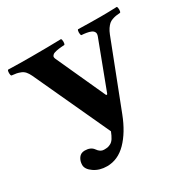

<svg xmlns="http://www.w3.org/2000/svg" viewBox="-152 -796 970 974"><g transform="rotate(-30 333.5 -309.0)"><path d="M99.1 -40Q99.1 -63 111.3 -80.1Q123.5 -97.2 146 -97.2Q181.2 -97.2 196.8 -75.2Q212.9 -51.8 233.9 -51.8Q248 -51.8 255.9 -53.2Q263.7 -54.7 274.2 -60.3Q284.7 -65.9 293.5 -79.3Q302.2 -92.8 311 -115.2L106 -559.1Q98.1 -575.7 88.9 -586.2Q79.6 -596.7 66.7 -601.8Q53.7 -606.9 43.7 -608.9Q33.7 -610.8 15.1 -612.8Q10.7 -617.2 10.7 -629.9Q10.7 -642.6 15.1 -647Q89.4 -645 148.9 -645Q251 -645 325.2 -647Q329.6 -642.6 329.6 -629.9Q329.6 -617.2 325.2 -612.8Q314.9 -612.3 307.6 -611.6Q300.3 -610.8 291.5 -609.9Q282.7 -608.9 276.9 -607.4Q271 -606 264.9 -604Q258.8 -602.1 255.4 -599.1Q252 -596.2 249.8 -592.8Q247.6 -589.4 248 -584.7Q248.5 -580.1 251 -574.2L380.9 -289.1Q381.8 -287.1 383.5 -286.4Q385.3 -285.6 387 -286.6Q388.7 -287.6 390.1 -291L494.1 -565.9Q496.6 -572.8 496.8 -578.6Q497.1 -584.5 494.6 -588.9Q492.2 -593.3 488.5 -596.7Q484.9 -600.1 479 -602.5Q473.1 -605 467.3 -606.7Q461.4 -608.4 453.6 -609.6Q445.8 -610.8 439.5 -611.6Q433.1 -612.3 424.8 -612.8Q420.4 -617.2 420.4 -629.9Q420.4 -642.6 424.8 -647Q499 -645 558.1 -645Q600.1 -645 651.9 -647Q656.2 -642.6 656.2 -629.9Q656.2 -617.2 651.9 -612.8Q636.7 -611.8 626.5 -610.1Q616.2 -608.4 604.2 -604.2Q592.3 -600.1 584 -592.8Q575.7 -585.4 567.1 -573Q558.6 -560.5 551.8 -543L403.8 -161.1Q370.1 -73.7 320.1 -22.5Q270 28.8 206.1 28.8Q162.6 28.8 130.9 7.1Q99.1 -14.6 99.1 -40Z"/></g></svg>

Font: Common Serif
Style: Bold
Weight: 700
Designer: Philipp H. Poll, Khaled Hosny
Foundry: Stefan Peev, Context Ltd.
Version: Version 1.026